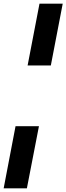

<svg xmlns="http://www.w3.org/2000/svg" viewBox="-27 -780 363 1050"><path d="M189 -760H316L251 -422H124ZM186 -90 120 250H-7L58 -90Z"/></svg>

Font: Kufam SemiBold
Style: Italic
Weight: 600
Italic angle: -11°
Designer: Artur Schmal
Foundry: Original Type
Version: Version 1.301; ttfautohint (v1.8.3)